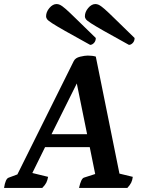

<svg xmlns="http://www.w3.org/2000/svg" viewBox="-52 -930 706 950"><path d="M-32 0Q-25 -46 -9 -51L34 -67L313 -628Q321 -644 344.5 -649.5Q368 -655 382 -655Q405 -655 422 -650L539 -71L605 -55Q603 -38 597 -26Q591 -14 578 0H339Q349 -46 363 -51L419 -69L392 -202H171L108 -74L186 -55Q183 -38 177 -26Q171 -14 157 0ZM203 -266H379L328 -517ZM586 -708Q596 -708 605 -717.5Q614 -727 614 -742Q552 -802 517 -836.5Q482 -871 464 -886.5Q446 -902 437 -906Q428 -910 420 -910Q401 -910 384.5 -890.5Q368 -871 368 -849Q368 -842 373 -835Q378 -828 398 -815Q418 -802 462 -777Q506 -752 586 -708ZM394 -708Q404 -708 413 -717.5Q422 -727 422 -742Q360 -802 325 -836.5Q290 -871 272 -886.5Q254 -902 245 -906Q236 -910 228 -910Q209 -910 192.5 -890.5Q176 -871 176 -849Q176 -842 181 -835Q186 -828 206 -815Q226 -802 270 -777Q314 -752 394 -708Z"/></svg>

Font: Petrona
Style: Bold Italic
Weight: 700
Italic angle: -9°
Designer: Ringo R. Seeber
Foundry: Ringo R. Seeber
Version: Version 2.001; ttfautohint (v1.8.3)